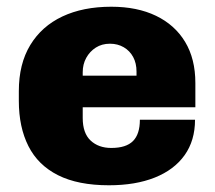

<svg xmlns="http://www.w3.org/2000/svg" viewBox="-20 -541 640 571"><path d="M304 10Q212 10 152.5 -20Q93 -50 64.5 -106.5Q36 -163 36 -241V-270Q36 -351 70 -407Q104 -463 165.5 -492Q227 -521 311 -521Q388 -521 444 -494Q500 -467 530.5 -416.5Q561 -366 561 -294V-222H226V-190Q226 -145 249.5 -123Q273 -101 311 -101Q355 -101 375.5 -121.5Q396 -142 396 -185H560Q560 -123 529 -79.5Q498 -36 440.5 -13Q383 10 304 10ZM226 -316H386V-328Q386 -353 376 -371.5Q366 -390 348 -400.5Q330 -411 307 -411Q283 -411 265 -399.5Q247 -388 236.5 -369Q226 -350 226 -326Z"/></svg>

Font: Chivo Mono ExtraBold
Style: Regular
Weight: 800
Monospace: yes
Designer: Hector Gatti
Foundry: Omnibus-Type
Version: Version 1.008